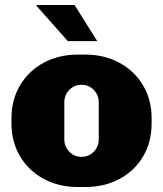

<svg xmlns="http://www.w3.org/2000/svg" viewBox="-20 -740 654 770"><path d="M26 -245V-266Q26 -340 60.5 -398Q95 -456 155.5 -488.5Q216 -521 291 -521H323Q398 -521 458.5 -488.5Q519 -456 553.5 -398Q588 -340 588 -266V-245Q588 -170 553.5 -112Q519 -54 458.5 -22Q398 10 323 10H291Q216 10 155.5 -22.5Q95 -55 60.5 -113Q26 -171 26 -245ZM376 -181V-330Q376 -359 356 -379.5Q336 -400 307 -400Q278 -400 258 -379.5Q238 -359 238 -330V-181Q238 -152 258 -131.5Q278 -111 307 -111Q336 -111 356 -131.5Q376 -152 376 -181ZM128 -720H279L370 -575H252L126 -717Z"/></svg>

Font: Chivo Black
Style: Regular
Weight: 900
Designer: Hector Gatti
Foundry: Omnibus-Type
Version: Version 1.007